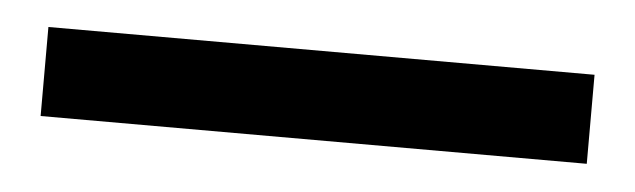

<svg xmlns="http://www.w3.org/2000/svg" viewBox="-24 -42 526 159"><g transform="rotate(5 239.0 37.0)"><path d="M466 0V74H12V0Z"/></g></svg>

Font: Plus Jakarta Text Light
Style: Regular
Weight: 300
Designer: Gumpita Rahayu
Foundry: Tokotype Studio
Version: Version 1.000